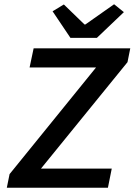

<svg xmlns="http://www.w3.org/2000/svg" viewBox="-20 -882 640 902"><path d="M149 -61 120 -90H505L487 0H12L25 -64L462 -603L502 -565H119L138 -655H592L579 -590ZM311 -704 227 -829 280 -861 377 -767H381L516 -862L562 -825L435 -704Z"/></svg>

Font: Source Code Pro SemiBold
Style: Italic
Weight: 600
Italic angle: -11°
Monospace: yes
Designer: Paul D. Hunt, Teo Tuominen
Foundry: Adobe Systems Incorporated
Version: Version 1.016;hotconv 1.0.116;makeotfexe 2.5.65601